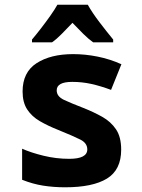

<svg xmlns="http://www.w3.org/2000/svg" viewBox="-20 -786 603 816"><path d="M257 10Q208 10 163.5 3Q119 -4 74 -22V-154Q112 -137 165.5 -124Q219 -111 274 -111Q351 -111 351 -151Q351 -178 321 -193Q291 -208 227 -234Q184 -251 149.5 -271Q115 -291 95.5 -321Q76 -351 76 -397Q76 -479 135.5 -517.5Q195 -556 291 -556Q342 -556 394.5 -545.5Q447 -535 496 -513L452 -404Q406 -421 367 -429.5Q328 -438 287 -438Q221 -438 221 -402Q221 -376 252 -361.5Q283 -347 335 -327Q378 -310 414.5 -289.5Q451 -269 473 -236.5Q495 -204 495 -150Q495 -64 434.5 -27Q374 10 257 10ZM116 -618Q133 -638 153.5 -664.5Q174 -691 193.5 -718.5Q213 -746 224 -766H353Q372 -732 402.5 -692Q433 -652 461 -618V-606H376Q355 -621 333.5 -642.5Q312 -664 288 -689Q264 -664 242.5 -642Q221 -620 201 -606H116Z"/></svg>

Font: Noto Sans Mono SemiCondensed
Style: Bold
Weight: 700
Width: 4
Designer: Monotype Design Team
Foundry: Monotype Imaging Inc.
Version: Version 2.014